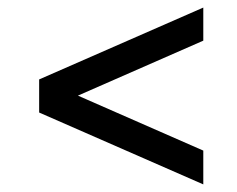

<svg xmlns="http://www.w3.org/2000/svg" viewBox="-20 -523 630 510"><path d="M520 -502.9V-415L187 -269L520 -123V-33.2L84 -224.1V-312Z"/></svg>

Font: Nacelle SemiBold
Style: Regular
Weight: 600
Designer: Sora Sagano
Foundry: Sora Sagano
Version: Version 1.000;FEAKit 1.0